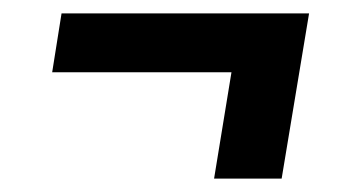

<svg xmlns="http://www.w3.org/2000/svg" viewBox="-20 -404 540 287"><path d="M300 -137 326 -296H58L72 -384H442L401 -137Z"/></svg>

Font: Iosevka Slab Semibold
Style: Italic
Weight: 600
Italic angle: -9°
Monospace: yes
Designer: Belleve Invis
Foundry: Belleve Invis
Version: Version 11.1.1; ttfautohint (v1.8.3)